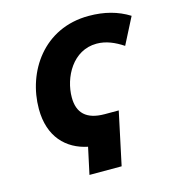

<svg xmlns="http://www.w3.org/2000/svg" viewBox="-108 -815 819 905"><g transform="rotate(-15 301.5 -362.5)"><path d="M245 -130 217 0H374L429 -258H361C271 -258 231 -299 231 -374C231 -472 293 -589 409 -589C455 -589 496 -571 537 -544L603 -673C547 -708 483 -725 407 -725C186 -725 67 -542 67 -362C67 -225 143 -151 245 -130Z"/></g></svg>

Font: Noto Sans SemiCondensed ExtraBold
Style: Italic
Weight: 800
Width: 4
Italic angle: -12°
Designer: Monotype Design Team
Foundry: Monotype Imaging Inc.
Version: Version 2.013